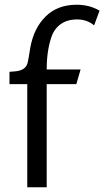

<svg xmlns="http://www.w3.org/2000/svg" viewBox="-20 -790 440 810"><path d="M95 -435H20V-487L44 -489Q90 -493 97 -527Q100 -539 108 -590Q123 -672 173 -721Q223 -770 303 -770Q358 -770 400 -745L377 -683Q347 -708 305.5 -708Q264 -708 236.5 -688.5Q209 -669 197 -634Q177 -576 177 -497H320L302 -435H177V0H95Z"/></svg>

Font: Rosario
Style: Regular
Weight: 400
Designer: Hector Gatti
Foundry: Omnibus-Type
Version: Version 1.002